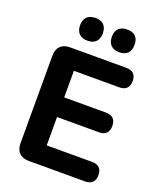

<svg xmlns="http://www.w3.org/2000/svg" viewBox="-164 -1018 933 1120"><g transform="rotate(20 302.5 -458.5)"><path d="M152 0Q113 0 92 -21Q71 -42 71 -81V-624Q71 -663 92 -684Q113 -705 152 -705H501Q531 -705 546.5 -689.5Q562 -674 562 -645Q562 -615 546.5 -599.5Q531 -584 501 -584H219V-419H478Q509 -419 524.5 -403.5Q540 -388 540 -358Q540 -328 524.5 -312.5Q509 -297 478 -297H219V-121H501Q531 -121 546.5 -105.5Q562 -90 562 -61Q562 -31 546.5 -15.5Q531 0 501 0ZM430 -776Q396 -776 377.5 -794.5Q359 -813 359 -847Q359 -881 377.5 -899Q396 -917 430 -917Q464 -917 482 -899Q500 -881 500 -847Q500 -813 482 -794.5Q464 -776 430 -776ZM233 -776Q199 -776 180.5 -794.5Q162 -813 162 -847Q162 -881 180.5 -899Q199 -917 233 -917Q267 -917 285 -899Q303 -881 303 -847Q303 -813 285 -794.5Q267 -776 233 -776Z"/></g></svg>

Font: Nunito ExtraLight ExtraBold
Style: Regular
Weight: 800
Version: Version 3.602